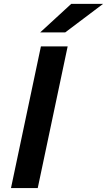

<svg xmlns="http://www.w3.org/2000/svg" viewBox="-20 -949 540 969"><path d="M35.5 0 186.5 -715H321.5L170.5 0ZM182.7 -785.4 339.4 -929.4H500.2L309 -785.4Z"/></svg>

Font: Wix Madefor Text
Style: Italic
Weight: 400
Italic angle: -12°
Designer: Dalton Maag Ltd
Foundry: Dalton Maag Ltd
Version: Version 3.100